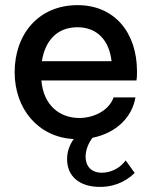

<svg xmlns="http://www.w3.org/2000/svg" viewBox="-20 -531 589 747"><path d="M513 -253C513 -406 424 -511 282 -511C129 -511 37 -397 37 -250C37 -107 129 3 267 10C250 33 241 60 241 88C241 156 290 193 359 196C412 199 464 181 504 142L469 93C448 122 413 141 376 141C335 141 313 115 313 79C313 54 323 27 340 5C434 -14 494 -76 507 -152H422C402 -97 340 -72 289 -72C210 -72 149 -123 141 -218H511C513 -230 513 -242 513 -253ZM143 -293C155 -371 201 -425 281 -425C359 -425 405 -373 414 -293Z"/></svg>

Font: Oakes Medium
Style: Regular
Weight: 500
Designer: Samuel Oakes
Foundry: Samuel Oakes
Version: Version 1.003;PS 001.003;hotconv 1.0.88;makeotf.lib2.5.64775